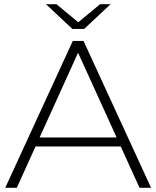

<svg xmlns="http://www.w3.org/2000/svg" viewBox="-20 -895 745 915"><path d="M5 0 327 -700H378L700 0H645L341 -668H363L60 0ZM123 -197 140 -240H559L576 -197ZM325 -757 199 -875H249L371 -774H335L457 -875H507L381 -757Z"/></svg>

Font: MOST Montserrat Light
Style: Regular
Weight: 300
Designer: Julieta Ulanovsky
Foundry: Julieta Ulanovsky
Version: Version 8.000;March 11, 2024;FontCreator 15.0.0.2926 64-bit